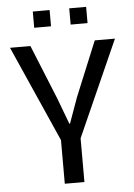

<svg xmlns="http://www.w3.org/2000/svg" viewBox="-59 -917 670 961"><g transform="rotate(-5 276.5 -436.5)"><path d="M227.1 0V-219.2L13.2 -701.7H115.7L228 -425.3L275.9 -297.4H279.3L325.2 -425.3L439 -701.7H540.5L325.7 -219.7V0ZM325.7 -791V-872.6H410.6V-791ZM142.6 -791V-872.6H227.1V-791Z"/></g></svg>

Font: Mako
Style: Regular
Weight: 400
Designer: vernon adams
Foundry: vernon adams
Version: Version 1.100; ttfautohint (v1.8.4.7-5d5b);gftools[0.9.33]